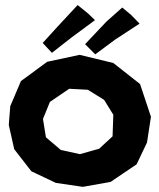

<svg xmlns="http://www.w3.org/2000/svg" viewBox="-20 -725 626 757"><path d="M286.1 -705.1 206.1 -619.1 148.4 -555.7 184.6 -516.6 260.7 -576.2 354.5 -645.5 327.1 -671.9ZM461.9 -695.3 399.4 -639.6 315.4 -550.8 355.5 -510.7 434.6 -569.3 530.3 -631.8 496.1 -667ZM252.9 -375 326.2 -371.1 390.6 -331.1 426.8 -272.5 423.8 -187.5 371.1 -138.7 294.9 -117.2 219.7 -133.8 161.1 -183.6 149.4 -255.9 176.8 -323.2ZM306.6 11.7 416 -7.8 518.6 -77.1 559.6 -163.1 575.2 -264.6 532.2 -393.6 426.8 -476.6 293.9 -508.8 166 -481.4 62.5 -405.3 20.5 -306.6 14.6 -232.4 36.1 -136.7 103.5 -49.8 200.2 -3.9Z"/></svg>

Font: MaokenAssortedSans-Lite
Style: Lite
Weight: 400
Version: Version 1.400